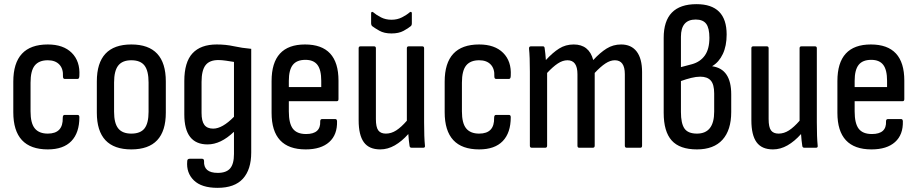

<svg xmlns="http://www.w3.org/2000/svg" viewBox="-20 -711 4415 924"><path d="M210 8Q44 8 44 -171V-318Q44 -497 210 -497Q285 -497 325.5 -456.5Q366 -416 362 -347Q362 -331 353 -331H292Q283 -331 283 -343Q285 -380 265.5 -400.5Q246 -421 210 -421Q168 -421 147.5 -396Q127 -371 127 -313V-175Q127 -118 147.5 -93Q168 -68 210 -68Q284 -68 282 -144Q282 -158 291 -158H353Q362 -158 362 -147Q362 -72 323.5 -32Q285 8 210 8Z M612 8Q446 8 446 -169V-319Q446 -497 612 -497Q778 -497 778 -319V-169Q778 8 612 8ZM612 -68Q656 -68 675.5 -93Q695 -118 695 -173V-314Q695 -370 675.5 -395.5Q656 -421 612 -421Q569 -421 549 -395.5Q529 -370 529 -314V-173Q529 -118 549 -93Q569 -68 612 -68Z M1027 193Q950 193 913 157Q876 121 881 65Q881 58 884.5 55.5Q888 53 893 53H952Q962 53 962 64Q959 121 1028 121Q1069 121 1087.5 99.5Q1106 78 1106 30V-18Q1106 -34 1106 -48Q1106 -62 1106 -75L1105 -76Q1042 -16 979 -16Q867 -16 867 -160V-321Q867 -412 906.5 -454.5Q946 -497 1023 -497Q1067 -497 1105.5 -488.5Q1144 -480 1189 -476V23Q1189 105 1149 149Q1109 193 1027 193ZM1006 -92Q1050 -92 1106 -149V-413Q1088 -416 1067.5 -419Q1047 -422 1031 -422Q988 -422 969 -397Q950 -372 950 -317V-168Q950 -128 963.5 -110Q977 -92 1006 -92Z M1451 8Q1287 8 1287 -168V-321Q1287 -497 1448 -497Q1609 -497 1609 -323V-234Q1609 -224 1601 -224H1370V-175Q1370 -117 1389.5 -91.5Q1409 -66 1453 -66Q1524 -66 1521 -127Q1521 -138 1530 -138H1594Q1601 -138 1602 -128Q1604 -63 1564.5 -27.5Q1525 8 1451 8ZM1370 -292H1526V-322Q1526 -375 1507.5 -399Q1489 -423 1450 -423Q1408 -423 1389 -398.5Q1370 -374 1370 -322Z M1810 8Q1756 8 1731 -26.5Q1706 -61 1706 -132V-479Q1706 -488 1715 -488H1780Q1789 -488 1789 -479V-138Q1789 -99 1800.5 -83.5Q1812 -68 1837 -68Q1863 -68 1887 -83.5Q1911 -99 1938 -130V-479Q1938 -488 1947 -488H2012Q2021 -488 2021 -479V-122Q2021 -85 2022 -58Q2023 -31 2025 -11Q2027 0 2017 0H1961Q1952 0 1951 -9Q1947 -35 1945 -66Q1914 -31 1880 -11.5Q1846 8 1810 8ZM1864 -550Q1829 -550 1806 -563Q1783 -576 1770 -586Q1766 -592 1766 -598V-647Q1766 -652 1769 -653.5Q1772 -655 1776 -652Q1791 -639 1813.5 -627.5Q1836 -616 1864 -616Q1892 -616 1914.5 -627.5Q1937 -639 1952 -652Q1956 -655 1959 -653.5Q1962 -652 1962 -647V-598Q1962 -590 1958 -586Q1945 -575 1922 -562.5Q1899 -550 1864 -550Z M2286 8Q2120 8 2120 -171V-318Q2120 -497 2286 -497Q2361 -497 2401.5 -456.5Q2442 -416 2438 -347Q2438 -331 2429 -331H2368Q2359 -331 2359 -343Q2361 -380 2341.5 -400.5Q2322 -421 2286 -421Q2244 -421 2223.5 -396Q2203 -371 2203 -313V-175Q2203 -118 2223.5 -93Q2244 -68 2286 -68Q2360 -68 2358 -144Q2358 -158 2367 -158H2429Q2438 -158 2438 -147Q2438 -72 2399.5 -32Q2361 8 2286 8Z M2539 0Q2530 0 2530 -10V-366Q2530 -402 2529 -430Q2528 -458 2526 -476Q2525 -488 2535 -488H2593Q2600 -488 2601 -480Q2603 -466 2604.5 -452Q2606 -438 2607 -422Q2640 -458 2671 -477.5Q2702 -497 2741 -497Q2815 -497 2835 -422Q2868 -458 2899.5 -477.5Q2931 -497 2969 -497Q3018 -497 3044 -463Q3070 -429 3070 -364V-10Q3070 0 3062 0H2996Q2987 0 2987 -10V-354Q2987 -421 2939 -421Q2917 -421 2893.5 -405.5Q2870 -390 2842 -360V-10Q2842 0 2833 0H2767Q2759 0 2759 -10V-354Q2759 -421 2711 -421Q2688 -421 2664.5 -405.5Q2641 -390 2613 -360V-10Q2613 0 2604 0Z M3334 8Q3251 8 3212.5 -35Q3174 -78 3174 -168V-529Q3174 -691 3332 -691Q3477 -691 3477 -545Q3477 -490 3458.5 -451Q3440 -412 3408 -393V-392Q3499 -379 3499 -257V-172Q3499 -85 3457 -38.5Q3415 8 3334 8ZM3257 -388 3310 -402Q3350 -413 3372 -444Q3394 -475 3394 -529Q3394 -576 3378.5 -596.5Q3363 -617 3328 -617Q3257 -617 3257 -534ZM3334 -68Q3417 -68 3417 -174V-261Q3417 -305 3400.5 -323.5Q3384 -342 3350 -342Q3330 -342 3306 -336Q3282 -330 3257 -321V-172Q3257 -117 3274 -92.5Q3291 -68 3334 -68Z M3700 8Q3646 8 3621 -26.5Q3596 -61 3596 -132V-479Q3596 -488 3605 -488H3670Q3679 -488 3679 -479V-138Q3679 -99 3690.5 -83.5Q3702 -68 3727 -68Q3753 -68 3777 -83.5Q3801 -99 3828 -130V-479Q3828 -488 3837 -488H3902Q3911 -488 3911 -479V-122Q3911 -85 3912 -58Q3913 -31 3915 -11Q3917 0 3907 0H3851Q3842 0 3841 -9Q3837 -35 3835 -66Q3804 -31 3770 -11.5Q3736 8 3700 8Z M4174 8Q4010 8 4010 -168V-321Q4010 -497 4171 -497Q4332 -497 4332 -323V-234Q4332 -224 4324 -224H4093V-175Q4093 -117 4112.5 -91.5Q4132 -66 4176 -66Q4247 -66 4244 -127Q4244 -138 4253 -138H4317Q4324 -138 4325 -128Q4327 -63 4287.5 -27.5Q4248 8 4174 8ZM4093 -292H4249V-322Q4249 -375 4230.5 -399Q4212 -423 4173 -423Q4131 -423 4112 -398.5Q4093 -374 4093 -322Z"/></svg>

Font: Sofia Sans Condensed Medium
Style: Regular
Weight: 500
Designer: Botio Nikoltchev, Ani Petrova
Foundry: lettersoup
Version: Version 4.101; ttfautohint (v1.8.4.7-5d5b)